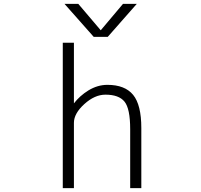

<svg xmlns="http://www.w3.org/2000/svg" viewBox="-20 -972 1040 993"><path d="M710.9 1H653.3V-303.7Q653.3 -410.2 624 -446.3Q594.7 -482.4 525.4 -482.4Q469.7 -482.4 416 -433.6Q362.3 -384.8 362.3 -336.9V1H304.7V-751H362.3V-437.5Q392.6 -476.6 436.5 -503.9Q484.4 -533.2 535.2 -533.2Q626 -533.2 668.5 -481.4Q710.9 -429.7 710.9 -309.6ZM501 -815.4 616.2 -952.1H687.5L537.1 -781.2H464.8L313.5 -952.1H384.8Z"/></svg>

Font: Gen Shin Gothic Monospace Light
Style: Regular
Weight: 300
Designer: [Source Han Sans]
Ryoko NISHIZUKA  (kana & ideographs); Paul D. Hunt (Latin, Greek & Cyrillic); Wenlong ZHANG  (bopomofo
Version: Version 1.002.20150607